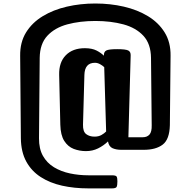

<svg xmlns="http://www.w3.org/2000/svg" viewBox="-20 -838 1060 1074"><path d="M460.9 7.3Q424.8 7.3 392.3 -5.1Q359.9 -17.6 339.4 -49.8Q318.8 -82 317.4 -140.6L311 -418.5Q309.1 -489.3 347.9 -528.8Q386.7 -568.4 454.6 -568.4Q494.6 -568.4 520.3 -555.2Q545.9 -542 561 -526.4V-527.3Q560.5 -548.3 574.7 -555.7Q588.9 -563 635.7 -563Q682.6 -563 697.3 -555.7Q711.9 -548.3 710.9 -527.3L698.2 -70.3H778.8Q802.7 -70.3 816.2 -85.4Q829.6 -100.6 828.6 -137.7L824.7 -514.6Q823.7 -592.8 782.2 -637.7Q740.7 -682.6 670.4 -701.7Q600.1 -720.7 513.2 -720.7Q426.8 -720.7 356.4 -701.7Q286.1 -682.6 244.6 -637.7Q203.1 -592.8 202.1 -514.6L198.2 -64.5Q197.8 -5.9 220.2 33.9Q242.7 73.7 282.2 97.7Q321.8 121.6 371.6 132.1Q421.4 142.6 474.6 142.6H606.4Q628.4 142.6 632.6 150.1Q636.7 157.7 636.7 176.3Q636.7 198.2 632.6 207Q628.4 215.8 606.4 215.8H474.6Q395.5 215.8 327.4 200.7Q259.3 185.5 207.8 152.3Q156.2 119.1 127 65.7Q97.7 12.2 96.7 -64.5L92.8 -526.4Q91.8 -601.6 125.7 -656.5Q159.7 -711.4 218.8 -747.3Q277.8 -783.2 353.8 -800.8Q429.7 -818.4 513.2 -818.4Q596.7 -818.4 672.9 -800.8Q749 -783.2 808.1 -747.3Q867.2 -711.4 901.1 -656.5Q935.1 -601.6 934.1 -526.4L930.2 -137.7Q928.2 -58.1 890.1 -29.1Q852.1 0 784.2 0H658.2Q630.4 0 609.9 -8.8Q589.4 -17.6 584 -46.9Q559.1 -22.9 528.3 -7.8Q497.6 7.3 460.9 7.3ZM444.3 -140.6Q443.4 -102.1 461.9 -87.9Q480.5 -73.7 508.8 -73.7Q531.2 -73.7 547.4 -82.8Q563.5 -91.8 573.7 -102.5L563 -462.4Q553.2 -471.7 539.3 -479.2Q525.4 -486.8 511.2 -486.8Q453.6 -486.8 452.1 -418.5Z"/></svg>

Font: Denk One
Style: Regular
Weight: 400
Designer: Irina Smirnova, Eben Sorkin
Foundry: Sorkin Type Co.f
Version: Version 1.004; ttfautohint (v1.8.4.7-5d5b);gftools[0.9.23]